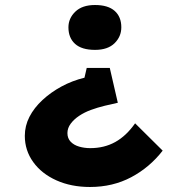

<svg xmlns="http://www.w3.org/2000/svg" viewBox="-20 -565 754 766"><path d="M418 -294 450 -155Q426 -150 397.5 -143Q369 -136 343 -126.5Q317 -117 296 -103Q275 -89 262 -71.5Q249 -54 249 -34Q249 -13 262 0.5Q275 14 296 20Q317 26 340 26Q396 26 440 1.5Q484 -23 519 -73L629 36Q577 103 503.5 142Q430 181 339 181Q264 181 205 154.5Q146 128 112.5 81.5Q79 35 79 -23Q79 -63 97.5 -99Q116 -135 149.5 -166Q183 -197 225.5 -220Q268 -243 317 -255L326 -294ZM464 -456Q464 -419 437 -392.5Q410 -366 359 -366Q306 -366 279.5 -390Q253 -414 253 -456Q253 -492 280.5 -518.5Q308 -545 359 -545Q411 -545 437.5 -521.5Q464 -498 464 -456Z"/></svg>

Font: Lexend Giga
Style: Bold
Weight: 700
Version: Version 1.007